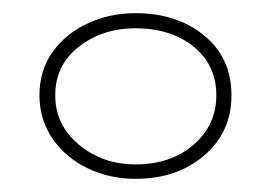

<svg xmlns="http://www.w3.org/2000/svg" viewBox="-20 -635 412 292"><path d="M332 -490Q332 -434 290.5 -398.5Q249 -363 186 -363Q147 -363 113.5 -379Q80 -395 60 -424Q40 -453 40 -490Q40 -528 60 -556Q80 -584 113.5 -599.5Q147 -615 186 -615Q249 -615 290.5 -581Q332 -547 332 -490ZM64 -490Q64 -445 100 -415Q136 -385 186 -385Q240 -385 274.5 -415Q309 -445 309 -490Q309 -536 274.5 -564Q240 -592 186 -592Q136 -592 100 -564Q64 -536 64 -490Z"/></svg>

Font: BhuTuka Expanded One
Style: Regular
Weight: 400
Designer: Erin McLaughlin
Version: Version 1.000; ttfautohint (v1.8.3)